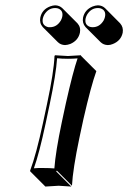

<svg xmlns="http://www.w3.org/2000/svg" viewBox="-20 -639 480 719"><path d="M156.2 -250Q181.6 -369.1 184.1 -429.2L186 -432.1Q188 -432.1 234.4 -429.2Q234.4 -429.2 282.7 -432.1L284.2 -429.2L340.8 -372.6Q320.8 -317.4 292.5 -193.4L277.3 -122.6Q252.9 -6.3 249.5 56.6L192.9 0L190.4 2.9L247.1 59.6Q245.1 59.6 199.7 56.6Q199.7 56.6 149.9 59.6L93.3 2.9L92.8 0Q115.7 -61 141.1 -179.2ZM130.9 -573.2Q137.2 -603.5 168 -615.2Q177.7 -618.7 186.5 -619.1Q202.6 -618.7 213.4 -608.4L270 -551.8Q283.2 -537.1 279.3 -516.6Q272.9 -487.3 243.7 -474.6Q233.4 -470.7 223.6 -470.2Q207.5 -470.7 196.8 -481L140.1 -537.6Q127 -552.7 130.9 -573.2ZM291 -573.2Q297.4 -602.5 326.7 -614.7Q336.9 -618.7 346.7 -619.1Q362.8 -618.7 373.5 -608.4L429.7 -551.8Q442.9 -537.1 439.5 -516.6Q433.1 -486.3 402.3 -474.1Q393.1 -470.2 383.8 -470.2Q367.7 -470.7 356.9 -481L300.3 -537.6Q287.1 -552.7 291 -573.2ZM300.8 -570.8Q295.4 -546.4 316.4 -538.6Q321.8 -537.1 327.1 -537.1Q353 -537.1 368.2 -562.5Q371.6 -569.3 373 -575.2Q378.4 -599.6 357.4 -607.4Q352.1 -608.9 346.7 -608.9Q320.8 -608.9 305.7 -583.5Q302.2 -576.7 300.8 -570.8ZM140.6 -570.8Q135.3 -546.4 156.2 -538.6Q161.1 -536.6 167 -537.1Q192.9 -537.1 208 -562.5Q211.4 -569.3 212.9 -575.2Q218.3 -599.6 197.3 -607.4Q191.9 -608.9 186.5 -608.9Q160.6 -608.9 145.5 -583.5Q142.1 -576.7 140.6 -570.8ZM166 -248 150.9 -176.8Q127 -64.5 106.9 -8.8Q123.5 -10.3 143.1 -9.8Q167 -9.8 183.6 -8.3Q188 -69.8 211.4 -181.2L226.6 -252Q253.4 -371.1 270.5 -420.4Q253.9 -418.9 234.4 -418.9Q210.4 -418.9 193.8 -420.9Q189.9 -361.3 166 -248Z"/></svg>

Font: Linux Biolinum Shadow O
Style: Italic
Weight: 400
Italic angle: -12°
Designer: Philipp H. Poll
Foundry: Philipp H. Poll
Version: Version 0.6.2